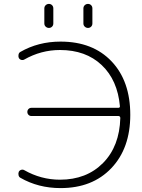

<svg xmlns="http://www.w3.org/2000/svg" viewBox="-20 -953 729 983"><path d="M407 -910Q407 -920 414 -926.5Q421 -933 430.5 -933Q440 -933 446.5 -926.5Q453 -920 453 -910V-833Q453 -823 446.5 -816.5Q440 -810 430.5 -810Q421 -810 414 -816.5Q407 -823 407 -833ZM207 -910Q207 -920 214 -926.5Q221 -933 230.5 -933Q240 -933 246.5 -926.5Q253 -920 253 -910V-833Q253 -823 246.5 -816.5Q240 -810 230.5 -810Q221 -810 214 -816.5Q207 -823 207 -833ZM287 -33Q423 -33 507.5 -118.5Q592 -204 596 -349Q596 -353 593.5 -356Q591 -359 587 -359H141Q132 -359 126 -365Q120 -371 120 -380Q120 -389 126 -395Q132 -401 141 -401H586Q594 -401 594 -409Q582 -543 500.5 -620Q419 -697 287 -697Q190 -697 104 -648Q97 -644 88.5 -646.5Q80 -649 76 -657Q73 -665 75 -674Q77 -683 84 -687Q176 -740 290 -740Q455 -740 551 -639Q647 -538 647 -365Q647 -194 550 -92Q453 10 290 10Q176 10 84 -43Q77 -47 75 -56Q73 -65 76 -73Q80 -81 88.5 -83.5Q97 -86 104 -82Q190 -33 287 -33Z"/></svg>

Font: Rounded Mplus 1c Light
Style: Regular
Weight: 300
Version: Version 1.059.20150529